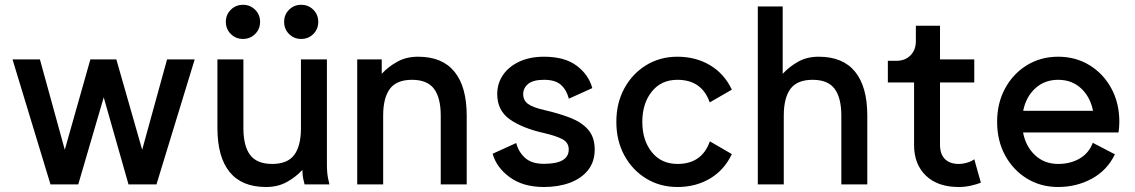

<svg xmlns="http://www.w3.org/2000/svg" viewBox="-20 -749 4611 780"><path d="M185.1 0 30.8 -507.8H142.1L243.2 -140.6L347.2 -507.8H452.6L557.6 -140.6L658.7 -507.8H771L615.7 0H502L401.4 -353.5L297.9 0Z M968.8 -507.8V-228.5Q968.8 -156.2 996.1 -119.6Q1023.4 -83 1085.9 -83Q1147.9 -83 1175.3 -119.6Q1202.6 -156.2 1202.6 -228.5V-507.8H1308.1V-82Q1308.1 -44.9 1313.2 -22.5Q1318.4 0 1318.4 0H1217.3Q1217.3 0 1212.9 -18.3Q1208.5 -36.6 1208.5 -58.6Q1181.2 -29.3 1144.8 -9.3Q1108.4 10.7 1060.5 10.7Q962.4 10.7 912.8 -50.3Q863.3 -111.3 863.3 -228.5V-507.8ZM1134.3 -660.2Q1134.3 -689.5 1154.3 -709.5Q1174.3 -729.5 1203.6 -729.5Q1232.9 -729.5 1252.9 -709.5Q1272.9 -689.5 1272.9 -660.2Q1272.9 -630.9 1252.9 -610.8Q1232.9 -590.8 1203.6 -590.8Q1174.3 -590.8 1154.3 -610.8Q1134.3 -630.9 1134.3 -660.2ZM897.5 -660.2Q897.5 -689.5 917.7 -709.5Q938 -729.5 967.3 -729.5Q996.1 -729.5 1016.4 -709.5Q1036.6 -689.5 1036.6 -660.2Q1036.6 -630.9 1016.4 -610.8Q996.1 -590.8 967.3 -590.8Q938 -590.8 917.7 -610.8Q897.5 -630.9 897.5 -660.2Z M1770.5 0V-279.3Q1770.5 -351.6 1743.2 -388.2Q1715.8 -424.8 1653.8 -424.8Q1591.3 -424.8 1564 -388.2Q1536.6 -351.6 1536.6 -279.3V0H1431.2V-507.8H1530.8V-449.2Q1558.1 -478.5 1594.5 -498.5Q1630.9 -518.6 1678.7 -518.6Q1776.9 -518.6 1826.4 -457.5Q1876 -396.5 1876 -279.3V0Z M2189.9 -518.6Q2274.4 -518.6 2323 -481.9Q2371.6 -445.3 2386.2 -391.1L2291 -348.1Q2281.7 -383.8 2258.8 -404.3Q2235.8 -424.8 2189.9 -424.8Q2146 -424.8 2125.7 -408.2Q2105.5 -391.6 2105.5 -366.7Q2105.5 -341.8 2124.3 -327.4Q2143.1 -313 2189.9 -302.2Q2250 -288.6 2296.6 -270.5Q2343.3 -252.4 2369.6 -221.9Q2396 -191.4 2396 -141.6Q2396 -91.8 2368.9 -57.9Q2341.8 -23.9 2295.2 -6.6Q2248.5 10.7 2189.9 10.7Q2105 10.7 2050.8 -29.1Q1996.6 -68.8 1981.4 -124.5L2077.1 -168Q2086.4 -131.8 2113 -107.7Q2139.6 -83.5 2189.9 -83.5Q2290.5 -83.5 2290.5 -141.6Q2290.5 -170.4 2263.7 -184.1Q2236.8 -197.8 2189.9 -208.5Q2101.1 -228.5 2050.5 -264.6Q2000 -300.8 2000 -366.7Q2000 -410.6 2023.9 -445.1Q2047.9 -479.5 2090.6 -499Q2133.3 -518.6 2189.9 -518.6Z M2589.4 -253.9Q2589.4 -179.2 2627.9 -131.1Q2666.5 -83 2732.4 -83Q2831.5 -83 2863.8 -174.8L2953.1 -123Q2922.4 -58.1 2864.5 -23.7Q2806.6 10.7 2732.4 10.7Q2661.6 10.7 2605.5 -23.4Q2549.3 -57.6 2516.6 -117.4Q2483.9 -177.2 2483.9 -253.9Q2483.9 -330.6 2516.6 -390.4Q2549.3 -450.2 2605.5 -484.4Q2661.6 -518.6 2731.9 -518.6Q2806.6 -518.6 2864.5 -484.1Q2922.4 -449.7 2953.1 -384.8L2863.3 -333Q2831.1 -424.8 2731.9 -424.8Q2666 -424.8 2627.7 -376.7Q2589.4 -328.6 2589.4 -253.9Z M3397.9 0V-279.3Q3397.9 -351.6 3370.6 -388.2Q3343.3 -424.8 3281.2 -424.8Q3218.8 -424.8 3191.4 -388.2Q3164.1 -351.6 3164.1 -279.3V0H3058.6V-722.7H3159.7V-449.2Q3187 -478.5 3222.7 -498.5Q3258.3 -518.6 3306.2 -518.6Q3404.3 -518.6 3453.9 -457.5Q3503.4 -396.5 3503.4 -279.3V0Z M3622.1 -502Q3657.2 -502 3679 -524.2Q3700.7 -546.4 3700.7 -581.5V-644.5H3798.8V-507.8H3938V-414.1H3798.8V-160.2Q3798.8 -123 3818.6 -103Q3838.4 -83 3875 -83Q3892.1 -83 3910.2 -88.6Q3928.2 -94.2 3938 -102.1L3964.8 -6.8Q3947.3 0 3923.6 5.4Q3899.9 10.7 3874.5 10.7Q3789.6 10.7 3741.5 -35.4Q3693.4 -81.5 3693.4 -160.2V-414.1H3586.9V-502Z M4419.4 -168.9 4509.3 -122.1Q4478 -57.1 4415.8 -23.2Q4353.5 10.7 4278.8 10.7Q4208.5 10.7 4152.3 -23.4Q4096.2 -57.6 4063.5 -117.4Q4030.8 -177.2 4030.8 -253.9Q4030.8 -330.6 4063.5 -390.4Q4096.2 -450.2 4152.3 -484.4Q4208.5 -518.6 4278.8 -518.6Q4349.6 -518.6 4405.8 -484.4Q4461.9 -450.2 4494.6 -390.4Q4527.3 -330.6 4527.3 -253.9Q4527.3 -243.2 4526.4 -232.2Q4525.4 -221.2 4523.9 -210.9H4136.2Q4147 -153.8 4185.1 -118.4Q4223.1 -83 4278.8 -83Q4328.6 -83 4366.2 -105Q4403.8 -127 4419.4 -168.9ZM4278.8 -424.8Q4223.6 -424.8 4185.8 -390.1Q4147.9 -355.5 4136.7 -298.8H4420.4Q4409.2 -355.5 4371.8 -390.1Q4334.5 -424.8 4278.8 -424.8Z"/></svg>

Font: Giphurs Medium
Style: Regular
Weight: 500
Version: Version 0.920; ttfautohint (v1.8.4.7-5d5b)